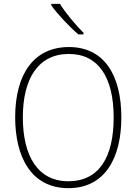

<svg xmlns="http://www.w3.org/2000/svg" viewBox="-20 -970 711 1000"><path d="M292 -950H247V-942C279 -897 341 -831 388 -791H415V-799C374 -840 321 -903 292 -950ZM612 -358C612 -581 521 -725 339 -725C157 -725 59 -585 59 -359C59 -152 143 10 336 10C528 10 612 -149 612 -358ZM99 -359C99 -558 177 -689 339 -689C491 -689 572 -569 572 -358C572 -153 497 -26 336 -26C177 -26 99 -157 99 -359Z"/></svg>

Font: Noto Sans Lao UI SemCond ExtLt
Style: Regular
Weight: 200
Width: 4
Designer: Monotype Design Team
Foundry: Monotype Imaging Inc.
Version: Version 2.000